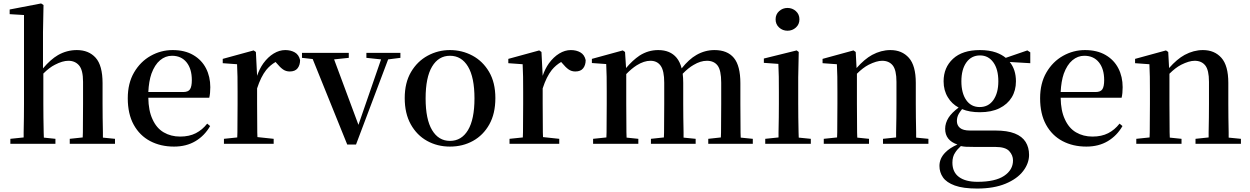

<svg xmlns="http://www.w3.org/2000/svg" viewBox="-20 -833 7237 1112"><path d="M40 0V-29L117 -37Q117 -50 117 -67Q118 -108 118.5 -153Q119 -198 119 -232V-746L36 -751V-778L218 -813L232 -804L229 -647V-437Q273 -489 316 -514Q367 -543 425 -543Q494 -543 534 -498.5Q574 -454 574 -351V-232Q574 -197 574.5 -152Q575 -107 576 -66Q576 -50 576 -36L646 -29V0H384V-29L459 -37Q460 -50 460 -66Q460 -107 460.5 -152Q461 -197 461 -232V-359Q461 -427 438 -454Q415 -481 376 -481Q342 -481 298 -458Q266 -442 231 -407V-232Q231 -198 231.5 -153Q232 -108 233 -67Q233 -50 234 -36L301 -29V0Z M988 16Q910 16 849.5 -16Q789 -48 754.5 -110.5Q720 -173 720 -264Q720 -351 756.5 -413.5Q793 -476 852.5 -509.5Q912 -543 980 -543Q1050 -543 1099 -514.5Q1148 -486 1173 -437.5Q1198 -389 1198 -328Q1198 -292 1192 -267H839Q840 -192 863 -143Q886 -91 928 -66.5Q970 -42 1023 -42Q1076 -42 1114 -61.5Q1152 -81 1180 -117L1197 -103Q1165 -47 1112 -15.5Q1059 16 988 16ZM839 -300H1041Q1070 -300 1080.5 -316Q1091 -332 1091 -369Q1091 -434 1060.5 -472Q1030 -510 976 -510Q938 -510 907 -484Q876 -458 857 -406Q842 -362 839 -300Z M1277 0V-29L1354 -37Q1354 -51 1355 -67Q1355 -108 1355.5 -153Q1356 -198 1356 -232V-301Q1356 -352 1355.5 -388.5Q1355 -425 1353 -461L1270 -467V-492L1449 -541L1462 -532L1469 -394Q1483 -435 1505 -466Q1532 -503 1565 -523Q1598 -543 1632 -543Q1664 -543 1687.5 -529.5Q1711 -516 1718 -485Q1718 -456 1703.5 -437.5Q1689 -419 1658 -419Q1636 -419 1619 -431Q1602 -443 1584 -465L1576 -474Q1545 -456 1522 -428Q1491 -389 1469 -321V-232Q1469 -198 1469.5 -153Q1470 -108 1470 -67Q1470 -52 1471 -39L1565 -29V0Z M1991 4 1791 -491 1729 -498V-527H2000V-498L1915 -489L2056 -110L2187 -489L2102 -498V-527H2299V-498L2228 -489L2042 4Z M2586 16Q2513 16 2453.5 -17Q2394 -50 2359 -113Q2324 -176 2324 -265Q2324 -354 2360.5 -416Q2397 -478 2457 -510.5Q2517 -543 2586 -543Q2656 -543 2716 -511Q2776 -479 2812.5 -417Q2849 -355 2849 -265Q2849 -175 2814 -112.5Q2779 -50 2719.5 -17Q2660 16 2586 16ZM2586 -17Q2653 -17 2690.5 -79.5Q2728 -142 2728 -263Q2728 -385 2690.5 -447.5Q2653 -510 2586 -510Q2520 -510 2482.5 -447.5Q2445 -385 2445 -263Q2445 -142 2482.5 -79.5Q2520 -17 2586 -17Z M2931 0V-29L3008 -37Q3008 -51 3009 -67Q3009 -108 3009.5 -153Q3010 -198 3010 -232V-301Q3010 -352 3009.5 -388.5Q3009 -425 3007 -461L2924 -467V-492L3103 -541L3116 -532L3123 -394Q3137 -435 3159 -466Q3186 -503 3219 -523Q3252 -543 3286 -543Q3318 -543 3341.5 -529.5Q3365 -516 3372 -485Q3372 -456 3357.5 -437.5Q3343 -419 3312 -419Q3290 -419 3273 -431Q3256 -443 3238 -465L3230 -474Q3199 -456 3176 -428Q3145 -389 3123 -321V-232Q3123 -198 3123.5 -153Q3124 -108 3124 -67Q3124 -52 3125 -39L3219 -29V0Z M3415 0V-29L3492 -37Q3492 -50 3493 -67Q3493 -108 3493.5 -153Q3494 -198 3494 -232V-302Q3494 -352 3493.5 -388.5Q3493 -425 3491 -462L3408 -468V-492L3587 -541L3600 -532L3606 -439Q3644 -484 3684 -511Q3734 -543 3792 -543Q3862 -543 3899 -498Q3918 -475 3928 -437Q3970 -490 4014 -515Q4063 -543 4118 -543Q4193 -543 4230.5 -497.5Q4268 -452 4268 -351V-232Q4268 -197 4268.5 -152Q4269 -107 4269 -66Q4270 -50 4270 -36L4340 -29V0H4082V-29L4155 -37Q4156 -50 4156 -66Q4156 -107 4156.5 -152Q4157 -197 4157 -232V-354Q4157 -426 4136 -453.5Q4115 -481 4074 -481Q4037 -481 3997 -457Q3967 -440 3934 -406Q3937 -382 3937 -353V-232Q3937 -197 3937.5 -152Q3938 -107 3939 -66Q3939 -50 3939 -36L4009 -29V0H3750V-29L3825 -37Q3826 -50 3826 -66Q3826 -107 3826.5 -152Q3827 -197 3827 -232V-354Q3827 -423 3806.5 -452Q3786 -481 3747 -481Q3710 -481 3668 -455Q3638 -436 3607 -404V-232Q3607 -198 3607.5 -153Q3608 -108 3608 -67Q3608 -50 3609 -36L3677 -29V0Z M4412 0V-29L4489 -37Q4489 -50 4489 -67Q4490 -108 4490.5 -153Q4491 -198 4491 -232V-300Q4491 -350 4490.5 -388.5Q4490 -427 4488 -463L4404 -469V-494L4594 -541L4606 -532L4603 -385V-232Q4603 -198 4603.5 -153Q4604 -108 4605 -67Q4605 -50 4606 -36L4676 -29V0ZM4541 -655Q4513 -655 4492.5 -673.5Q4472 -692 4472 -721Q4472 -750 4492.5 -768.5Q4513 -787 4541 -787Q4569 -787 4589.5 -768.5Q4610 -750 4610 -721Q4610 -692 4589.5 -673.5Q4569 -655 4541 -655Z M4751 0V-29L4828 -37Q4828 -50 4829 -67Q4829 -108 4829.5 -153Q4830 -198 4830 -232V-301Q4830 -352 4829.5 -388.5Q4829 -425 4827 -461L4744 -467V-492L4923 -541L4936 -532L4941 -439Q4987 -491 5031 -515Q5083 -543 5137 -543Q5204 -543 5244 -498Q5284 -453 5284 -353V-232Q5284 -197 5284.5 -152Q5285 -107 5286 -66Q5286 -50 5286 -36L5357 -29V0H5094V-29L5170 -37Q5170 -50 5170 -66Q5171 -107 5171.5 -152Q5172 -197 5172 -232V-359Q5172 -427 5150.5 -454Q5129 -481 5089 -481Q5057 -481 5011 -458Q4978 -441 4943 -406V-232Q4943 -198 4943.5 -153Q4944 -108 4944 -67Q4944 -50 4945 -36L5013 -29V0Z M5639 259Q5558 259 5510 241.5Q5462 224 5441.5 194.5Q5421 165 5421 128Q5421 84 5455 50Q5480 24 5525 4Q5454 -20 5454 -87Q5454 -120 5474 -152Q5492 -180 5532 -210Q5492 -232 5470 -269Q5445 -309 5445 -362Q5445 -442 5499.5 -492.5Q5554 -543 5655 -543Q5709 -543 5749 -529Q5782 -517 5805 -498L5930 -541L5947 -530V-467L5828 -474Q5864 -430 5864 -362Q5864 -309 5839.5 -269Q5815 -229 5768.5 -206Q5722 -183 5655 -183Q5595 -183 5552 -201Q5540 -186 5533 -174Q5522 -155 5522 -132Q5522 -107 5540 -92Q5558 -77 5598 -77H5745Q5814 -77 5857 -60Q5900 -43 5920 -11Q5940 21 5940 64Q5940 113 5905.5 158Q5871 203 5803.5 231Q5736 259 5639 259ZM5545 13Q5523 33 5512 51Q5496 74 5496 109Q5496 164 5534 192Q5572 220 5641 220Q5744 220 5795.5 185.5Q5847 151 5847 96Q5847 66 5825 42Q5803 18 5745 18H5626Q5595 18 5574 17Q5559 16 5545 13ZM5654 -213Q5705 -213 5733.5 -254Q5762 -295 5762 -362Q5762 -432 5733 -472Q5704 -512 5656 -512Q5606 -512 5577 -471.5Q5548 -431 5548 -362Q5548 -294 5576 -253.5Q5604 -213 5654 -213Z M6272 16Q6194 16 6133.5 -16Q6073 -48 6038.5 -110.5Q6004 -173 6004 -264Q6004 -351 6040.5 -413.5Q6077 -476 6136.5 -509.5Q6196 -543 6264 -543Q6334 -543 6383 -514.5Q6432 -486 6457 -437.5Q6482 -389 6482 -328Q6482 -292 6476 -267H6123Q6124 -192 6147 -143Q6170 -91 6212 -66.5Q6254 -42 6307 -42Q6360 -42 6398 -61.5Q6436 -81 6464 -117L6481 -103Q6449 -47 6396 -15.5Q6343 16 6272 16ZM6123 -300H6325Q6354 -300 6364.5 -316Q6375 -332 6375 -369Q6375 -434 6344.5 -472Q6314 -510 6260 -510Q6222 -510 6191 -484Q6160 -458 6141 -406Q6126 -362 6123 -300Z M6561 0V-29L6638 -37Q6638 -50 6639 -67Q6639 -108 6639.5 -153Q6640 -198 6640 -232V-301Q6640 -352 6639.5 -388.5Q6639 -425 6637 -461L6554 -467V-492L6733 -541L6746 -532L6751 -439Q6797 -491 6841 -515Q6893 -543 6947 -543Q7014 -543 7054 -498Q7094 -453 7094 -353V-232Q7094 -197 7094.5 -152Q7095 -107 7096 -66Q7096 -50 7096 -36L7167 -29V0H6904V-29L6980 -37Q6980 -50 6980 -66Q6981 -107 6981.5 -152Q6982 -197 6982 -232V-359Q6982 -427 6960.5 -454Q6939 -481 6899 -481Q6867 -481 6821 -458Q6788 -441 6753 -406V-232Q6753 -198 6753.5 -153Q6754 -108 6754 -67Q6754 -50 6755 -36L6823 -29V0Z"/></svg>

Font: Early Summer Mincho SemiBold
Style: Regular
Weight: 600
Designer: GuiWonder
Version: Version 1.002